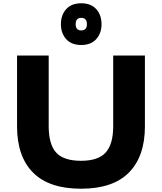

<svg xmlns="http://www.w3.org/2000/svg" viewBox="-20 -1152 997 1182"><path d="M515.1 -1002.9Q515.1 -1042 480 -1042Q445.8 -1042 445.8 -1002.9Q445.8 -964.8 480 -964.8Q515.1 -964.8 515.1 -1002.9ZM872.1 -810.1V-374Q872.1 -189.5 773.7 -89.8Q675.3 9.8 479 9.8Q282.2 9.8 183.6 -89.4Q85 -188.5 85 -374V-810.1H279.8V-375Q279.8 -264.2 325.4 -213.1Q371.1 -162.1 479 -162.1Q585 -162.1 630.9 -213.4Q676.8 -264.6 676.8 -375V-810.1ZM605 -1002.9Q605 -947.3 572.5 -911.1Q540 -875 480 -875Q419.9 -875 387.5 -911.1Q355 -947.3 355 -1002.9Q355 -1059.6 387.5 -1095.7Q419.9 -1131.8 480 -1131.8Q540 -1131.8 572.5 -1095.9Q605 -1060.1 605 -1002.9Z"/></svg>

Font: Sinkin Sans 800 Black
Style: Regular
Weight: 900
Designer: Keith Bates
Foundry: K-Type
Version: Sinkin Sans (version 1.0)  by Keith Bates   •   © 2014   www